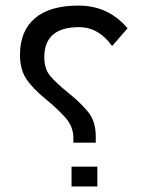

<svg xmlns="http://www.w3.org/2000/svg" viewBox="-20 -674 534 694"><path d="M238.6 0V-71.6H331.8V0ZM245.1 -158.3V-176.8Q245.1 -218.1 213.4 -252.2Q181.8 -286.3 145.3 -315.7Q96.4 -355.7 74.3 -390Q52.2 -424.4 52.2 -475.8Q52.2 -561.7 105.8 -607.7Q159.4 -653.8 263.7 -653.8Q371.9 -653.8 441.1 -571.6L385.2 -507.7Q336.5 -575.7 266 -575.9Q140.1 -575.9 140.1 -467.3Q140.1 -425.4 161.1 -400Q182.1 -374.5 227.1 -338.3Q269.5 -304.5 298 -269.9Q326.5 -235.3 326.1 -180V-158.3Z"/></svg>

Font: Arad-VF Thin Dots1
Style: Regular
Weight: 100
Designer: Mohammad Darvishi
Version: Version 1.000;August 30, 2024;FontCreator 15.0.0.2992 64-bit